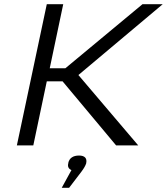

<svg xmlns="http://www.w3.org/2000/svg" viewBox="-20 -690 792 911"><path d="M202 -670 60 0H138L202 -304H277L531 0H636L352 -334L752 -670H656L290 -366H216L280 -670ZM273 201H308L366 125C378 109 385 97 389 85V84C394 61 382 48 355 48C327 48 309 60 304 83V85C300 100 305 111 319 117Z"/></svg>

Font: LT Wave Light
Style: Italic
Weight: 300
Designer: Daniel Lyons
Version: Version 2.5 (Glyphs App)